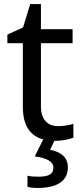

<svg xmlns="http://www.w3.org/2000/svg" viewBox="-20 -679 401 939"><path d="M264.2 -62C211.4 -62 180.2 -96.2 180.2 -158.2V-467.8H335V-536.1H180.2V-659.2H127.9L92.8 -544.9L16.1 -509.8V-467.8H91.8V-155.8C91.8 -67.9 125 -15.1 191.4 2.9L149.9 85.9C210.9 93.8 241.2 112.3 241.2 141.1C241.2 174.3 215.8 185.1 167 185.1C143.6 185.1 126 183.6 114.3 180.2V234.9C126.5 238.3 143.1 240.2 164.1 240.2C263.2 240.2 312 203.6 312 139.2C312 94.2 283.2 65.4 225.1 53.2L246.1 9.8H249C266.6 9.8 284.2 8.3 301.3 4.9C318.4 1.5 330.6 -2.4 338.9 -5.9V-73.2C331.1 -70.3 319.3 -67.9 304.2 -65.4C289.1 -63 275.4 -62 264.2 -62Z"/></svg>

Font: Noto Reveo Sans
Style: Regular
Weight: 400
Designer: Monotype Design team
Foundry: Monotype Imaging Inc.
Version: Version 1.04